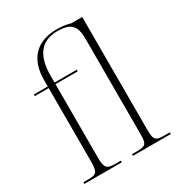

<svg xmlns="http://www.w3.org/2000/svg" viewBox="-183 -887 925 1002"><g transform="rotate(-30 280.0 -385.5)"><path d="M31 0H257V-10H223C173 -10 161 -19 161 -86V-526H295V-536H161V-578C161 -688 202 -761 306 -761C387 -761 415 -733 415 -654V-83C415 -15 407 -10 345 -10H324V0H552V-10H529C466 -10 457 -15 457 -84V-760H391C369 -767 341 -771 308 -771C183 -771 120 -695 120 -576V-536H36V-526H120V-86C120 -19 110 -10 60 -10H31Z"/></g></svg>

Font: Noto Serif Display SemiCondensed ExtraLight
Style: Regular
Weight: 200
Width: 4
Designer: Monotype Design Team
Foundry: Monotype Imaging Inc.
Version: Version 2.009